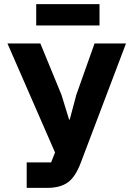

<svg xmlns="http://www.w3.org/2000/svg" viewBox="-20 -908 640 928"><path d="M109 -123H227L246 -171L16 -698H175L277 -450L314 -330H317L349 -450L437 -698H589L371 -123Q345 -53 308 -26.5Q271 0 209 0H109ZM155 -888H461V-785H155Z"/></svg>

Font: Lilex Nerd Font
Style: Bold
Weight: 700
Designer: Mike Abbink, Paul van der Laan, Pieter van Rosmalen, Mikhael Khrustik
Foundry: Mikhael Khrustik
Version: Version 2.400; ttfautohint (v1.8.4.7-5d5b);Nerd Fonts 3.3.0